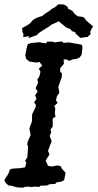

<svg xmlns="http://www.w3.org/2000/svg" viewBox="-34 -867 455 896"><path d="M72 9 44 7 30 3 17 -1H7L-3 -9L-9 -15L-14 -26L-4 -42L5 -56L13 -77L25 -80L38 -81L58 -82L71 -84L83 -86L89 -109L83 -116L94 -134L97 -185L93 -192L96 -208L109 -237L103 -268L115 -300L116 -334L132 -366L134 -377L125 -389L136 -405L130 -423L142 -440L132 -455L144 -481L140 -496L149 -509L155 -532L147 -546L163 -561L150 -578L138 -575L121 -577L103 -580L93 -588L87 -594L84 -612L88 -629L90 -641L95 -660L110 -666L121 -667L140 -669L151 -670L163 -667L181 -665L187 -673H210L221 -669L240 -672L254 -674L263 -667L287 -669L299 -667L321 -663L334 -661L348 -658L351 -646L349 -629L347 -612L337 -598L322 -592L305 -590L289 -583L278 -589L263 -590L264 -569L247 -549V-532L255 -525L254 -506L238 -462L243 -434L232 -419L227 -399L235 -387L220 -373L224 -359L222 -339L225 -323L212 -314V-276L202 -263L205 -250L198 -232L207 -208L190 -163L197 -146L179 -118L190 -93L209 -90L233 -95L249 -92L255 -79L263 -71L272 -61L269 -44L265 -26L251 -19L230 -16L224 -9L197 -7L183 -1H156L150 5L126 4L114 6L98 4L82 5ZM99 -689 102 -698 74 -694 76 -706 71 -717 69 -736 95 -750 107 -759 119 -773 130 -780 142 -786 162 -792 179 -805 195 -815 207 -825 222 -833 239 -847 264 -846 281 -836 284 -826 303 -817 314 -803 319 -798 329 -791 354 -788 365 -778V-774L378 -763L401 -743L394 -735L387 -717L389 -708L374 -694H366L341 -690L327 -703L318 -711V-716L301 -722L295 -731L276 -738L265 -747L240 -768L227 -761L208 -753L189 -739L183 -736L156 -719L146 -712L138 -703Z"/></svg>

Font: Winky Rough
Style: Italic
Weight: 400
Italic angle: -8.97852°
Designer: Simon Atzbach
Foundry: typofactur
Version: Version 1.206